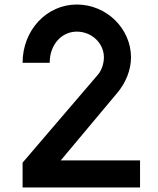

<svg xmlns="http://www.w3.org/2000/svg" viewBox="-20 -830 700 850"><path d="M600 0V-120H249L501 -421C535 -462 560 -518 560 -576C560 -702 453 -810 320 -810C187 -810 80 -697 80 -552H200C200 -634 254 -690 320 -690C386 -690 440 -639 440 -576C440 -549 430 -519 414 -500L80 -110V0Z"/></svg>

Font: Gauge Heavy
Style: Bold
Weight: 900
Designer: Daniel Pimley
Foundry: Daniel Pimley
Version: Version 1.003;PS 001.001;hotconv 1.0.56